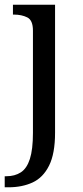

<svg xmlns="http://www.w3.org/2000/svg" viewBox="-32 -556 352 816"><path d="M-12 240V193H-5Q31 193 56.5 176.5Q82 160 95 119.5Q108 79 108 9V-426Q108 -470 84 -482Q60 -494 27 -494H23V-536H202V8Q202 97 176.5 148Q151 199 106.5 219.5Q62 240 4 240Z"/></svg>

Font: Noto Serif Khitan Small Script
Style: Regular
Weight: 400
Designer: LIU Zhao, ZHANG Congyu, Kushim JIANG
Foundry: Guyu Beijing Co. Ltd.
Version: Version 1.000; ttfautohint (v1.8.4.7-5d5b)